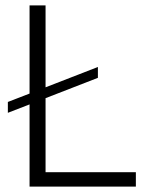

<svg xmlns="http://www.w3.org/2000/svg" viewBox="-20 -688 569 708"><path d="M89 0V-303L9 -272V-312L89 -343V-668H148V-366L341 -441V-401L148 -326V-53H481V0Z"/></svg>

Font: Gantari Light
Style: Regular
Weight: 300
Designer: Anugrah Pasau
Foundry: Lafontype
Version: Version 1.000; ttfautohint (v1.8.3)